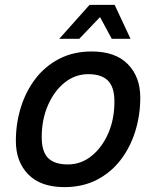

<svg xmlns="http://www.w3.org/2000/svg" viewBox="-20 -755 640 787"><path d="M244 12Q147 12 96 -40Q45 -92 45 -177Q45 -249 65.5 -315Q86 -381 125.5 -432.5Q165 -484 223 -514Q281 -544 356 -544Q453 -544 504 -492Q555 -440 555 -355Q555 -283 534.5 -217Q514 -151 474.5 -99.5Q435 -48 377 -18Q319 12 244 12ZM258 -81Q312 -81 355 -115.5Q398 -150 423.5 -208Q449 -266 449 -339Q449 -398 422.5 -424.5Q396 -451 342 -451Q288 -451 245 -416.5Q202 -382 176.5 -323.5Q151 -265 151 -193Q151 -133 177.5 -107Q204 -81 258 -81ZM223 -596 347 -735H450L515 -596H438L390 -685L305 -596Z"/></svg>

Font: Geist Mono Medium
Style: Italic
Weight: 500
Italic angle: -12°
Monospace: yes
Designer: Basement.studio, Andrés Briganti, Mateo Zaragoza
Foundry: Basement.studio, Vercel, Andrés Briganti, Guido Ferreyra, Mateo Zaragoza
Version: Version 1.500; ttfautohint (v1.8.4.7-5d5b)